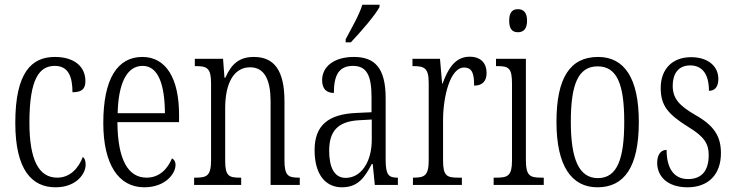

<svg xmlns="http://www.w3.org/2000/svg" viewBox="-20 -786 3119 816"><path d="M216 10C304 10 344 -47 344 -86C344 -103 340 -113 332 -119C315 -75 281 -31 223 -31C145 -31 105 -106 105 -265C105 -453 148 -506 213 -506C270 -506 288 -461 288 -394C324 -394 343 -405 343 -441C343 -503 296 -544 213 -544C115 -544 45 -479 45 -264C45 -63 116 10 216 10Z M593 10C683 10 726 -48 726 -85C726 -100 719 -109 711 -113C693 -70 659 -31 603 -31C525 -31 480 -106 479 -267H741V-298C741 -454 685 -544 585 -544C479 -544 419 -451 419 -263C419 -89 483 10 593 10ZM681 -305H480C483 -430 518 -506 586 -506C654 -506 680 -424 681 -305Z M805 0H1005V-31H999C953 -31 937 -38 937 -103V-326C937 -433 974 -500 1043 -500C1106 -500 1130 -443 1130 -355V0H1254V-31H1250C1205 -31 1189 -39 1189 -105V-355C1189 -486 1146 -544 1059 -544C999 -544 964 -516 938 -456H934L928 -536H808V-505H813C859 -505 877 -497 877 -433V-105C877 -39 859 -31 812 -31H805Z M1449 -619V-606H1471C1514 -651 1574 -721 1593 -756V-766H1520C1506 -721 1478 -674 1449 -619ZM1433 10C1502 10 1530 -32 1560 -89H1564L1573 0H1671V-31H1668C1631 -31 1619 -44 1619 -108V-369C1619 -497 1573 -544 1484 -544C1401 -544 1349 -504 1349 -445C1349 -410 1366 -391 1399 -391C1399 -466 1420 -506 1480 -506C1541 -506 1559 -461 1559 -372V-309L1495 -306C1375 -301 1317 -253 1317 -148C1317 -41 1366 10 1433 10ZM1449 -30C1400 -30 1379 -76 1379 -145C1379 -225 1412 -270 1506 -275L1560 -278V-191C1560 -100 1516 -30 1449 -30Z M1735 0H1943V-31H1927C1880 -31 1863 -38 1863 -103V-275C1863 -375 1893 -499 1952 -499C1989 -499 1995 -469 1995 -422C2033 -422 2048 -444 2048 -476C2048 -516 2025 -545 1976 -545C1911 -545 1882 -488 1861 -431H1859L1850 -536H1733V-505H1736C1784 -505 1802 -497 1802 -433V-105C1802 -39 1784 -31 1737 -31H1735Z M2181 -649C2203 -649 2220 -661 2220 -698C2220 -735 2203 -747 2181 -747C2159 -747 2144 -735 2144 -698C2144 -661 2159 -649 2181 -649ZM2078 0H2291V-31H2280C2231 -31 2215 -40 2215 -106V-536H2088V-505H2096C2143 -505 2156 -495 2156 -430V-104C2156 -40 2139 -31 2091 -31H2078Z M2519 10C2634 10 2695 -77 2695 -268C2695 -453 2634 -544 2522 -544C2402 -544 2345 -454 2345 -268C2345 -79 2410 10 2519 10ZM2521 -29C2440 -29 2406 -111 2406 -268C2406 -425 2436 -504 2520 -504C2604 -504 2633 -425 2633 -268C2633 -112 2604 -29 2521 -29Z M2902 10C2991 10 3044 -45 3044 -135C3044 -208 3014 -253 2934 -298C2867 -337 2839 -367 2839 -422C2839 -471 2862 -508 2913 -508C2965 -508 2993 -471 2993 -400C3020 -400 3033 -419 3033 -451C3033 -503 2991 -543 2917 -543C2839 -543 2788 -494 2788 -412C2788 -336 2820 -300 2906 -246C2974 -205 2992 -174 2992 -127C2992 -60 2962 -25 2904 -25C2842 -25 2813 -74 2813 -149C2792 -149 2773 -133 2773 -94C2773 -36 2817 10 2902 10Z"/></svg>

Font: Noto Serif Hebrew ExtraCondensed Light
Style: Regular
Weight: 300
Width: 2
Designer: Monotype Design Team
Foundry: Monotype Imaging Inc.
Version: Version 2.004